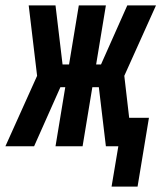

<svg xmlns="http://www.w3.org/2000/svg" viewBox="-61 -540 596 709"><path d="M351 149 376 0H330L304 -218H280L244 0H144L180 -218H162L65 0H-41L76 -260L45 -520H144L170 -302H194L230 -520H330L294 -302H312L409 -520H515L398 -260L416 -105H489L447 149Z"/></svg>

Font: Iosevka Extrabold Oblique
Style: Regular
Weight: 800
Italic angle: -9°
Monospace: yes
Designer: Belleve Invis
Foundry: Belleve Invis
Version: Version 32.5.0; ttfautohint (v1.8.4)